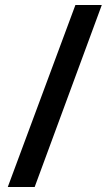

<svg xmlns="http://www.w3.org/2000/svg" viewBox="-20 -739 434 764"><path d="M385 -719 118 5H11L280 -719Z"/></svg>

Font: Noto Sans Lao Looped Condensed SemiBold
Style: Regular
Weight: 600
Width: 3
Designer: Mark Frömberg, Ben Mitchell
Foundry: The Fontpad Ltd
Version: Version 1.002; ttfautohint (v1.8.4.7-5d5b)